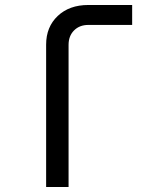

<svg xmlns="http://www.w3.org/2000/svg" viewBox="-20 -750 640 770"><path d="M165 0V-571Q165 -642 211.5 -686Q258 -730 334 -730H510V-650H334Q299 -650 277 -628Q255 -606 255 -570V0Z"/></svg>

Font: Tiny
Style: Regular
Weight: 400
Designer: Philipp Nurullin, Konstantin Bulenkov
Foundry: JetBrains
Version: Version 2.251; ttfautohint (v1.8.4.7-5d5b)